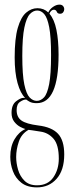

<svg xmlns="http://www.w3.org/2000/svg" viewBox="-20 -562 314 831"><path d="M140 249Q98 249 72.5 229Q47 209 35.8 178.5Q24.5 148 24.5 116.5Q24.5 72 43 40.5Q61.5 9 90 -3.5Q81.5 -5.5 67 -13.2Q52.5 -21 41.2 -35.8Q30 -50.5 30 -73.5Q30 -108.5 49.5 -123.5Q69 -138.5 81.5 -138.5Q83 -138.5 86 -138.5Q89 -138.5 89.5 -137.5Q68.5 -157.5 56 -202.5Q43.5 -247.5 43.5 -313.5Q43.5 -395 57 -441.5Q70.5 -488 93 -507.2Q115.5 -526.5 142 -526.5Q170 -526.5 189 -508Q195 -522 209.2 -532Q223.5 -542 237.5 -542Q247.5 -542 252.8 -536Q258 -530 258 -522Q258 -514.5 253.2 -508.5Q248.5 -502.5 240 -502.5Q229 -502.5 225.8 -511.2Q222.5 -520 212.5 -520Q207 -520 201.5 -514.8Q196 -509.5 194 -502.5Q215 -478.5 224.2 -433Q233.5 -387.5 233.5 -325.5Q233.5 -115.5 139 -115.5Q119 -115.5 108 -121.8Q97 -128 95.5 -130Q94.5 -131 90.5 -131Q81.5 -131 66.8 -121.2Q52 -111.5 52 -85.5Q52 -55 73 -40.2Q94 -25.5 145.5 -19Q204 -12 231 16.8Q258 45.5 258 106.5Q258 174.5 225 211.8Q192 249 140 249ZM139 -125.5Q156.5 -125.5 170.5 -140.5Q184.5 -155.5 192.8 -198Q201 -240.5 201 -323.5Q201 -402.5 193 -444Q185 -485.5 171.5 -501Q158 -516.5 141 -516.5Q124 -516.5 109.2 -501Q94.5 -485.5 85.5 -443Q76.5 -400.5 76.5 -320Q76.5 -238.5 85.2 -196.8Q94 -155 108.2 -140.2Q122.5 -125.5 139 -125.5ZM140 240Q187 240 210.8 205.8Q234.5 171.5 234.5 124.5Q234.5 64.5 211.5 38.2Q188.5 12 154.5 7.5Q128 3.5 119 2Q110 0.5 103.5 0Q73 17 61.5 51Q50 85 50 117.5Q50 144 58.2 172.5Q66.5 201 86.2 220.5Q106 240 140 240Z"/></svg>

Font: Imbue 100pt Thin
Style: Regular
Weight: 100
Designer: Tyler Finck
Foundry: Etcetera Type Company
Version: Version 1.102; ttfautohint (v1.8.3)